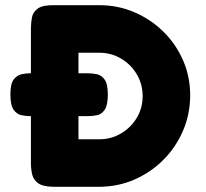

<svg xmlns="http://www.w3.org/2000/svg" viewBox="-20 -711 792 739"><path d="M190 8Q147 8 128 -5Q109 -18 104 -39Q99 -60 99 -84V-601Q99 -623 103 -644Q107 -665 126 -678.5Q145 -692 191 -691H363Q434 -691 497 -664Q560 -637 608.5 -589.5Q657 -542 684.5 -479Q712 -416 712 -345Q712 -272 684.5 -208Q657 -144 608.5 -95.5Q560 -47 496.5 -19.5Q433 8 360 8ZM282 -175H363Q408 -175 446 -197.5Q484 -220 506.5 -257.5Q529 -295 529 -341Q529 -387 506.5 -425Q484 -463 446 -485.5Q408 -508 362 -508H282ZM96 -264Q81 -264 63 -267.5Q45 -271 32.5 -288.5Q20 -306 20 -348Q20 -389 33 -405.5Q46 -422 64 -425.5Q82 -429 97 -429H318Q334 -429 352 -425.5Q370 -422 382.5 -405Q395 -388 395 -347Q395 -306 383 -288.5Q371 -271 353.5 -267.5Q336 -264 318 -264Z"/></svg>

Font: Fredoka Light
Style: Bold
Weight: 700
Version: Version 2.001